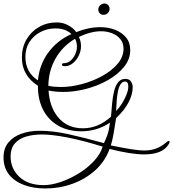

<svg xmlns="http://www.w3.org/2000/svg" viewBox="-69 -770 981 1088"><path d="M188 298Q120 298 66.5 278Q13 258 -18 219Q-49 180 -49 122Q-49 71 -21.5 37.5Q6 4 53 -12.5Q100 -29 156 -29Q231 -29 319.5 -9.5Q408 10 520 41Q530 21 539.5 -5.5Q549 -32 554 -75Q481 -26 392 -26Q316 -26 260 -58.5Q204 -91 174.5 -149.5Q145 -208 146 -284Q55 -342 55 -444Q55 -501 81 -546Q107 -591 152 -617Q197 -643 254 -643Q287 -643 317 -627Q347 -611 363 -588Q432 -616 500 -616Q545 -616 583.5 -601Q622 -586 645.5 -557.5Q669 -529 669 -486Q669 -434 633.5 -390.5Q598 -347 541 -315Q484 -283 418 -266Q352 -249 290 -249Q267 -249 246 -251Q225 -253 206 -257Q212 -165 259 -107Q311 -43 401 -43Q488 -43 560 -109Q563 -148 566.5 -186Q570 -224 578 -255Q586 -286 601 -304.5Q616 -323 641 -323Q663 -323 673 -308.5Q683 -294 683 -275Q683 -235 659.5 -190Q636 -145 589 -101Q582 -56 575 -15Q568 26 559 54Q627 68 674 75.5Q721 83 747 83Q820 83 869 40Q892 20 892 35Q892 39 887 47Q853 105 747 105Q675 105 552 74Q526 145 470.5 195Q415 245 341.5 271.5Q268 298 188 298ZM146 -315Q154 -403 204.5 -472Q255 -541 336 -577Q302 -609 246 -609Q199 -609 160 -588.5Q121 -568 98 -532Q75 -496 75 -448Q75 -361 145 -315ZM276 -277Q333 -277 395 -293.5Q457 -310 510.5 -339.5Q564 -369 597.5 -408.5Q631 -448 631 -494Q631 -527 612.5 -549Q594 -571 565 -582Q536 -593 504 -593Q447 -593 378 -561Q390 -536 390 -509Q390 -480 377 -454Q364 -428 343.5 -411.5Q323 -395 300 -395Q282 -395 282 -403Q282 -412 293 -412Q314 -412 330.5 -426Q347 -440 357 -462Q367 -484 367 -506Q367 -517 364.5 -528.5Q362 -540 356 -550Q285 -508 245.5 -438Q206 -368 205 -284Q222 -280 239.5 -278.5Q257 -277 276 -277ZM589 -141Q607 -159 622.5 -184Q638 -209 648 -234.5Q658 -260 658 -279Q658 -308 640 -308Q624 -308 614 -292Q604 -276 599 -250.5Q594 -225 592 -196Q590 -167 589 -141ZM178 279Q223 279 275.5 261Q328 243 377.5 212.5Q427 182 463.5 142.5Q500 103 513 61Q401 26 313 9Q225 -8 169 -8Q119 -8 78.5 4Q38 16 14.5 43.5Q-9 71 -9 116Q-9 185 40.5 232Q90 279 178 279ZM518 -686Q505 -686 496.5 -694.5Q488 -703 488 -716Q488 -730 498.5 -740Q509 -750 523 -750Q535 -750 543.5 -741.5Q552 -733 552 -720Q552 -706 542 -696Q532 -686 518 -686Z"/></svg>

Font: Updock
Style: Regular
Weight: 400
Designer: Robert E. Leuschke
Foundry: Robert E. Leuschke
Version: Version 1.010; ttfautohint (v1.8.4.7-5d5b)